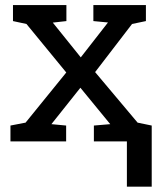

<svg xmlns="http://www.w3.org/2000/svg" viewBox="-20 -548 627 744"><path d="M20.5 0V-61.5L79.1 -72.8L236.8 -267.1L82.5 -455.1L30.3 -466.3V-528.3H237.3V-466.3L184.6 -460.4L293 -325.7L398.4 -460.9L341.8 -466.3V-528.3H545.4V-466.3L491.7 -455.1L348.6 -268.6L513.2 -72.8L567.9 -61.5V0H343.8V-61.5L407.2 -66.9L291.5 -208L179.2 -66.9L236.3 -61.5V0ZM471.7 175.3V-52.7H567.9V175.3Z"/></svg>

Font: Roboto Slab
Style: Regular
Weight: 400
Designer: Google
Version: Version 2.000; ttfautohint (v1.8.1.43-b0c9)